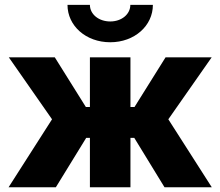

<svg xmlns="http://www.w3.org/2000/svg" viewBox="-20 -787 926 807"><path d="M16.1 0H214.8L342.3 -207.5H357.9V0H528.3V-207.5H544.4L671.4 0H870.1L687.5 -285.6L869.6 -545.9H675.8L545.4 -337.4H528.3V-545.9H357.9V-337.4H340.8L210.4 -545.9H17.1L198.7 -285.6ZM443.4 -609.4C545.4 -609.4 622.6 -678.7 622.6 -766.6H527.8C527.8 -727.1 491.2 -696.8 443.4 -696.8C395 -696.8 357.9 -727.1 357.9 -766.6H263.7C263.7 -678.7 340.8 -609.4 443.4 -609.4Z"/></svg>

Font: Inter ExtraBold
Style: Regular
Weight: 800
Designer: Rasmus Andersson
Foundry: rsms
Version: Version 4.001;git-9221beed3